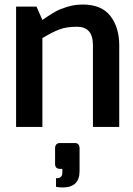

<svg xmlns="http://www.w3.org/2000/svg" viewBox="-20 -560 587 847"><path d="M390 -361Q390 -442 320 -442Q274 -442 243 -430.5Q212 -419 167 -392V0H51V-531H141L167 -472Q170 -474 188.5 -486.5Q207 -499 225.5 -509.5Q244 -520 277 -530Q310 -540 345 -540Q428 -540 467 -489.5Q506 -439 506 -360V0H390ZM256 267Q241 267 227 264V226Q239 227 246 222Q255 216 255 202V185H245Q223 185 223 163V95Q223 71 245 71H310Q331 71 331 95V195Q331 267 256 267Z"/></svg>

Font: Exo
Style: DemiBold
Weight: 600
Designer: Natanael Gama
Version: Version 1.00